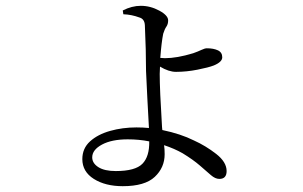

<svg xmlns="http://www.w3.org/2000/svg" viewBox="-20 -584 1040 660"><path d="M378 4Q445 4 469.5 -21Q494 -46 493 -98Q458 -105 419 -105Q364 -105 330.5 -87Q297 -69 297 -43Q297 -23 318 -9.5Q339 4 378 4ZM537 -147 538 -137Q601 -124 647 -101Q687 -83 723 -55Q759 -27 759 4Q759 31 734 31Q720 31 705 18Q690 5 667 -15Q644 -35 608 -57Q580 -73 544 -85Q546 -72 546 -54Q546 -8 512 24Q478 56 402 56Q342 56 302.5 31Q263 6 263 -37Q263 -74 289.5 -98Q316 -122 358.5 -134Q401 -146 449 -146Q472 -146 492 -144Q486 -250 482 -340Q482 -411 478 -497Q477 -519 459 -524Q432 -534 404 -535L402 -548Q433 -564 464 -564Q497 -564 527.5 -547.5Q558 -531 558 -514Q558 -501 552 -492.5Q546 -484 541 -468Q535 -438 531 -385Q541 -384 547 -384Q588 -384 644 -401Q661 -407 672.5 -412.5Q684 -418 691 -418Q714 -418 729 -411Q744 -404 744 -387Q744 -371 715 -359Q697 -352 659 -344.5Q621 -337 585 -337Q560 -337 530 -355Q529 -341 529 -330Q529 -276 537 -147Z"/></svg>

Font: Han-Nom Khai
Style: Regular
Weight: 400
Version: Version 1.200;June 22, 2023;FontCreator 14.0.0.2814 64-bit